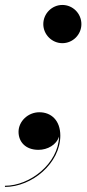

<svg xmlns="http://www.w3.org/2000/svg" viewBox="-64 -580 341 756"><path d="M106.5 -485C106.5 -444 140.5 -410 181.5 -410C223 -410 256.5 -444 256.5 -485C256.5 -526.5 223 -560.5 181.5 -560.5C140.5 -560.5 106.5 -526.5 106.5 -485ZM9 -61C9 -22 36 10 87.5 10C123 10 158.5 -9.5 168.5 -42.5C166 63.5 54.5 151.5 -44.5 151.5V156C62 156 173.5 62.5 173.5 -46C173.5 -106 137.5 -138 91 -138C45.5 -138 9 -101.5 9 -61Z"/></svg>

Font: Bodoni* 36pt Medium
Style: Italic
Weight: 500
Italic angle: -13°
Version: Version 2.3